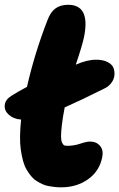

<svg xmlns="http://www.w3.org/2000/svg" viewBox="-32 -780 504 811"><path d="M227.1 11.2Q212.9 11.2 200.4 10Q188 8.8 173.6 6.1Q159.2 3.4 147 -2.2Q134.8 -7.8 122.1 -15.9Q109.4 -23.9 99.4 -36.1Q89.4 -48.3 80.3 -63.7Q71.3 -79.1 65.4 -100.3Q59.6 -121.6 55.9 -147Q52.2 -172.4 52.7 -204.8Q53.2 -237.3 57.1 -274.9Q25.4 -277.3 5.6 -294.9Q-14.2 -312.5 -12 -335.9Q-9.8 -359.4 17.1 -376Q45.9 -394 82 -413.1Q113.8 -554.2 168.9 -695.8Q181.6 -729.5 202.6 -744.6Q223.6 -759.8 255.9 -759.8Q350.1 -759.8 323.2 -625Q316.9 -592.3 288.1 -506.8Q335.4 -527.8 374 -527.8Q403.3 -527.8 422.6 -517.8Q441.9 -507.8 447.5 -492.7Q453.1 -477.5 451.2 -460.9Q449.2 -444.3 438.2 -429.7Q427.2 -415 411.1 -407.2Q313.5 -358.4 241.2 -326.2Q232.4 -280.8 229 -249.5Q225.6 -218.3 225.8 -201.7Q226.1 -185.1 230.7 -176.3Q235.4 -167.5 240 -165.8Q244.6 -164.1 252.9 -164.1Q280.3 -164.1 307.1 -173.1Q334 -182.1 348.1 -182.1Q375 -182.1 390.4 -164.1Q405.8 -146 399.9 -116.2Q388.2 -57.1 340.1 -22.9Q292 11.2 227.1 11.2Z"/></svg>

Font: Shantell Sans Irregular
Style: Italic
Weight: 800
Italic angle: -11.31°
Designer: Stephen Nixon, Anya Danilova, Shantell Martin
Foundry: Arrow Type
Version: Version 1.006;[9816181b4]